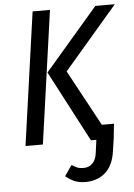

<svg xmlns="http://www.w3.org/2000/svg" viewBox="-60 -734 693 991"><g transform="rotate(-5 286.5 -238.5)"><path d="M237 -689 140 0H50L147 -689ZM452 -75H515L507 0L497 67Q487 139 446 175.5Q405 212 343 212Q308 212 284 201Q260 190 240 173L278 118Q294 129 307 134Q320 139 339 139Q367 139 385.5 120.5Q404 102 408 67L417 0H389L196 -368L472 -689H573L295 -365Z"/></g></svg>

Font: Fira Sans Condensed
Style: Italic
Weight: 400
Width: 3
Italic angle: -8°
Designer: bBox Type GmbH & Carrois Corporate GbR & Edenspiekermann AG
Foundry: bBox Type GmbH & Carrois Corporate GbR & Edenspiekermann AG
Version: Version 4.301